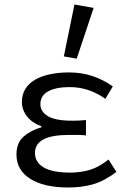

<svg xmlns="http://www.w3.org/2000/svg" viewBox="-20 -819 590 851"><path d="M164 -255Q118 -242 85.5 -214.5Q53 -187 53 -134Q53 -65 114 -26.5Q175 12 282 12Q344 12 393.5 -2.5Q443 -17 496 -57L461 -112Q417 -77 376.5 -65.5Q336 -54 291 -54Q212 -54 173.5 -77Q135 -100 135 -141Q135 -221 285 -221Q303 -221 321.5 -221Q340 -221 361 -219V-287Q343 -285 328.5 -284.5Q314 -284 300 -284Q226 -284 192.5 -304Q159 -324 159 -357Q159 -395 193.5 -414Q228 -433 289 -433Q374 -433 447 -381L480 -436Q438 -466 389.5 -482Q341 -498 287 -498Q241 -498 202.5 -490Q164 -482 136 -466Q108 -450 92.5 -425Q77 -400 77 -367Q77 -333 99 -304Q121 -275 164 -259ZM263 -569 320 -559 395 -784 310 -799Z"/></svg>

Font: Codetta
Style: Regular
Weight: 400
Italic angle: -11°
Designer: Ulrich Proeller
Foundry: PROSA GmbH
Version: Version 2.00;September 29, 2018;FontCreator 11.5.0.2427 64-b